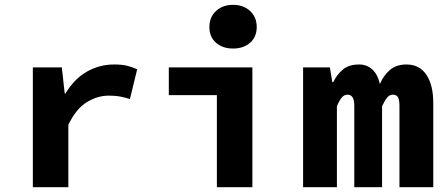

<svg xmlns="http://www.w3.org/2000/svg" viewBox="-20 -775 1840 795"><path d="M116 0V-496H236L248 -388H251Q288 -449 340 -478.5Q392 -508 452 -508Q485 -508 505.5 -503Q526 -498 548 -488L518 -365Q495 -372 476.5 -375.5Q458 -379 430 -379Q384 -379 339.5 -352Q295 -325 263 -258V0Z M878 0V-381H679V-496H1025V0ZM945 -574Q902 -574 874.5 -598Q847 -622 847 -663Q847 -704 874.5 -729.5Q902 -755 945 -755Q988 -755 1015.5 -729.5Q1043 -704 1043 -663Q1043 -622 1015.5 -598Q988 -574 945 -574Z M1235 0V-496H1346L1356 -435H1360Q1374 -465 1399 -486.5Q1424 -508 1467 -508Q1499 -508 1521.5 -487.5Q1544 -467 1553 -427Q1567 -461 1593.5 -484.5Q1620 -508 1663 -508Q1717 -508 1745.5 -465.5Q1774 -423 1774 -348V0H1634V-338Q1634 -361 1628 -372Q1622 -383 1607 -383Q1593 -383 1583 -371Q1573 -359 1562 -335V0H1447V-338Q1447 -383 1419 -383Q1405 -383 1395 -371Q1385 -359 1375 -335V0Z"/></svg>

Font: Source Code Pro
Style: Bold
Weight: 700
Monospace: yes
Designer: Paul D. Hunt, Teo Tuominen
Foundry: Adobe Systems Incorporated
Version: Version 2.030;PS 1.000;hotconv 16.6.51;makeotf.lib2.5.65220